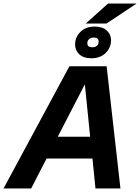

<svg xmlns="http://www.w3.org/2000/svg" viewBox="-88 -1064 791 1084"><path d="M-68 0 304 -690H514L592 0H451L434 -169H175L88 0ZM238 -292H421L391 -588ZM427 -735Q384 -735 360 -757Q336 -779 336 -813Q336 -854 366 -884Q396 -914 447 -914Q490 -914 514.5 -892Q539 -870 539 -836Q539 -796 509 -765.5Q479 -735 427 -735ZM433 -797Q450 -797 459.5 -806Q469 -815 469 -829Q469 -852 441 -852Q425 -852 415 -843Q405 -834 405 -820Q405 -797 433 -797ZM396 -931 522 -1044H683L513 -931Z"/></svg>

Font: Radio Canada Big SemiBold
Style: Italic
Weight: 600
Italic angle: -12°
Designer: Étienne Aubert Bonn
Foundry: Coppers and Brasses
Version: Version 1.001